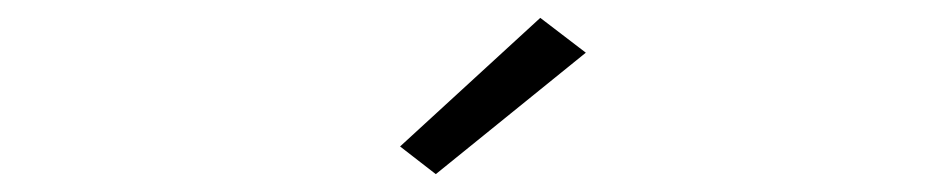

<svg xmlns="http://www.w3.org/2000/svg" viewBox="-20 -717 1040 215"><path d="M468 -522 428 -553 585 -697 636 -658Z"/></svg>

Font: Inconsolata UltraExpanded Light
Style: Regular
Weight: 300
Width: 9
Monospace: yes
Designer: Raph Levien, Cyreal, Brenton Simpson
Foundry: Raph Levien, Cyreal, Google
Version: Version 3.001; ttfautohint (v1.8.2.53-6de2)